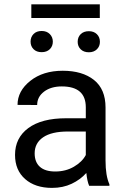

<svg xmlns="http://www.w3.org/2000/svg" viewBox="-20 -869 588 898"><path d="M223.1 9.8Q144.5 9.8 97.4 -31.7Q50.3 -73.2 50.3 -144.5Q50.3 -224.1 112.5 -270Q174.8 -315.9 289.1 -315.9H381.3V-367.2Q381.3 -464.8 269 -464.8Q218.3 -464.8 186 -440.4Q153.8 -416 153.8 -377.9L62 -378.4Q62 -443.4 121.6 -490.7Q181.2 -538.1 273.4 -538.1Q365.2 -538.1 419.4 -495.1Q473.6 -452.1 473.6 -366.2V-118.2Q473.6 -46.9 491.7 -7.3V0H397Q387.7 -21.5 383.8 -60.1Q356 -28.8 315.2 -9.5Q274.4 9.8 223.1 9.8ZM142.1 -151.9Q142.1 -110.8 166.5 -88.9Q190.9 -66.9 238.3 -66.9Q287.6 -66.9 325.9 -89.4Q364.3 -111.8 381.3 -144V-253.9H297.9Q221.2 -253.9 181.6 -226.8Q142.1 -199.7 142.1 -151.9ZM227.1 -674.3Q227.1 -652.8 212.9 -638.9Q198.7 -625 174.8 -625Q150.9 -625 137 -638.9Q123 -652.8 123 -674.3Q123 -695.8 137 -710Q150.9 -724.1 174.8 -724.1Q198.7 -724.1 212.9 -709.7Q227.1 -695.3 227.1 -674.3ZM343.3 -673.3Q343.3 -695.3 357.4 -709.2Q371.6 -723.1 395.5 -723.1Q418.9 -723.1 433.1 -709.2Q447.3 -695.3 447.3 -673.3Q447.3 -652.3 433.1 -638.4Q418.9 -624.5 395.5 -624.5Q371.6 -624.5 357.4 -638.4Q343.3 -652.3 343.3 -673.3ZM446.8 -848.6V-784.7H126.5V-848.6Z"/></svg>

Font: Bert Sans Medium
Style: Regular
Weight: 500
Designer: Christian Robertson, Adam Twardoch, & Cristiano Sobral
Foundry: Google
Version: Version 12.135;January 10, 2020;FontCreator 12.0.0.2547 64-b